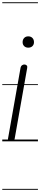

<svg xmlns="http://www.w3.org/2000/svg" viewBox="-25 -1250 356 1698"><path d="M67.5 0Q56.5 0 50 -5Q43.5 -10 45.5 -22L156 -646.5Q159 -665 170 -672.8Q181 -680.5 192 -679.5Q203.5 -679 211 -671.5Q218.5 -664 215.5 -649.5L105 -24.5Q103 -12 91.8 -6Q80.5 0 67.5 0ZM175 -877Q175 -900 188.8 -914.2Q202.5 -928.5 224.5 -928.5Q248 -928.5 261.8 -914.2Q275.5 -900 275.5 -877Q275.5 -855.5 261.8 -842Q248 -828.5 224.5 -828.5Q202.5 -828.5 188.8 -842Q175 -855.5 175 -877ZM67.5 0Q56.5 0 50 -5Q43.5 -10 45.5 -22L156 -646.5Q159 -665 170 -672.8Q181 -680.5 192 -679.5Q203.5 -679 211 -671.5Q218.5 -664 215.5 -649.5L105 -24.5Q103 -12 91.8 -6Q80.5 0 67.5 0ZM175 -877Q175 -900 188.8 -914.2Q202.5 -928.5 224.5 -928.5Q248 -928.5 261.8 -914.2Q275.5 -900 275.5 -877Q275.5 -855.5 261.8 -842Q248 -828.5 224.5 -828.5Q202.5 -828.5 188.8 -842Q175 -855.5 175 -877ZM-5 420.5H310.5V428.5H-5ZM-5 -16H310.5V0H-5ZM-5 -505.5H310.5V-497.5H-5ZM-5 -1230H310.5V-1222H-5Z"/></svg>

Font: Edu VIC WA NT Pre Guide
Style: Regular
Weight: 400
Designer: Tina and Corey Anderson, Eben Sorkin, Mirko Velimirovic
Foundry: Google for Education
Version: Version 1.000